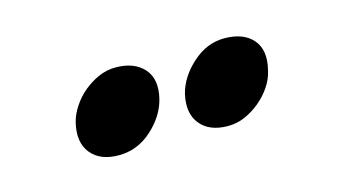

<svg xmlns="http://www.w3.org/2000/svg" viewBox="-34 -762 558 309"><g transform="rotate(-15 245.0 -607.0)"><path d="M82 -606Q85 -619 93.5 -632Q102 -645 113.5 -654.5Q125 -664 138.5 -670Q152 -676 167 -676Q198 -676 214 -658Q230 -640 222 -608Q215 -581 191 -559.5Q167 -538 136 -538Q105 -538 90 -556.5Q75 -575 82 -606ZM264 -606Q271 -633 295 -654.5Q319 -676 348 -676Q380 -676 395.5 -658Q411 -640 403 -608Q400 -594 391.5 -581.5Q383 -569 371.5 -559.5Q360 -550 346.5 -544Q333 -538 318 -538Q287 -538 272 -556.5Q257 -575 264 -606Z"/></g></svg>

Font: Lusitana
Style: Bold Italic
Weight: 700
Designer: Ana Paula Megda
Foundry: Ana Paula Megda
Version: Version 1.000; ttfautohint (v1.1) -l 8 -r 50 -G 200 -x 14 -D